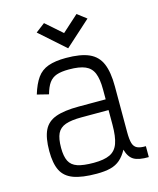

<svg xmlns="http://www.w3.org/2000/svg" viewBox="-126 -933 851 1035"><g transform="rotate(-15 300.0 -416.0)"><path d="M284 14Q203 14 155.5 -3.5Q108 -21 88 -61Q68 -101 68 -170Q68 -244 88 -285.5Q108 -327 155.5 -344Q203 -361 284 -361H434V-416Q434 -474 420.5 -507Q407 -540 374.5 -554Q342 -568 284 -568Q241 -568 215 -559Q189 -550 173 -528Q157 -506 146 -466L82 -482Q99 -538 122.5 -571Q146 -604 185 -618Q224 -632 284 -632Q366 -632 413 -611Q460 -590 480 -542.5Q500 -495 500 -416V-160Q500 -119 506.5 -97.5Q513 -76 530.5 -68Q548 -60 578 -61V0Q522 1 495 -15Q468 -31 456 -74Q438 -41 415.5 -21.5Q393 -2 361.5 6Q330 14 284 14ZM284 -47Q342 -47 374.5 -62.5Q407 -78 420.5 -115.5Q434 -153 434 -219V-301H284Q226 -301 193.5 -289.5Q161 -278 147.5 -250Q134 -222 134 -170Q134 -123 147.5 -96Q161 -69 193.5 -58Q226 -47 284 -47ZM310 -679 168 -805 219 -844 310 -764 401 -846 452 -807Z"/></g></svg>

Font: Victor Mono Light
Style: Regular
Weight: 300
Monospace: yes
Designer: Rune Bjørnerås
Version: Version 1.561;gftools[0.9.30]